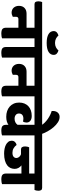

<svg xmlns="http://www.w3.org/2000/svg" viewBox="953 -1924 941 2968"><g transform="rotate(90 1424.0 -439.5)"><path d="M532 -502V0Q521 4 503 7.5Q485 11 461 11Q407 11 387.5 -6.5Q368 -24 368 -63V-253H234Q199 -253 199 -215V-166Q182 -157 166 -152.5Q150 -148 133 -148Q113 -148 94 -155.5Q75 -163 61 -177.5Q47 -192 38.5 -213Q30 -234 30 -262Q30 -316 62.5 -347.5Q95 -379 151 -379H368V-502H5Q-20 -502 -30 -517.5Q-40 -533 -40 -563Q-40 -575 -37 -593Q-34 -611 -29 -620H589Q613 -620 623.5 -605Q634 -590 634 -561Q634 -548 630.5 -529.5Q627 -511 622 -502Z M830 -502V0Q819 4 801 7.5Q783 11 759 11Q705 11 685.5 -6.5Q666 -24 666 -63V-502H609Q584 -502 574 -517.5Q564 -533 564 -563Q564 -575 567 -593Q570 -611 575 -620H887Q911 -620 921.5 -605Q932 -590 932 -561Q932 -548 928.5 -529.5Q925 -511 920 -502ZM604 -819Q642 -819 671.5 -834Q701 -849 719 -872Q746 -866 767 -847.5Q788 -829 788 -798Q788 -748 741.5 -719Q695 -690 604 -690Q513 -690 466.5 -719Q420 -748 420 -798Q420 -829 441 -847.5Q462 -866 489 -872Q507 -849 536.5 -834Q566 -819 604 -819Z M1429 -502V0Q1418 4 1400 7.5Q1382 11 1358 11Q1304 11 1284.5 -6.5Q1265 -24 1265 -63V-253H1131Q1096 -253 1096 -215V-166Q1079 -157 1063 -152.5Q1047 -148 1030 -148Q1010 -148 991 -155.5Q972 -163 958 -177.5Q944 -192 935.5 -213Q927 -234 927 -262Q927 -316 959.5 -347.5Q992 -379 1048 -379H1265V-502H902Q877 -502 867 -517.5Q857 -533 857 -563Q857 -575 860 -593Q863 -611 868 -620H1486Q1510 -620 1520.5 -605Q1531 -590 1531 -561Q1531 -548 1527.5 -529.5Q1524 -511 1519 -502Z M2033 -502V0Q2022 4 2004 7.5Q1986 11 1962 11Q1908 11 1888.5 -6.5Q1869 -24 1869 -63V-99Q1846 -83 1816.5 -74Q1787 -65 1745 -65Q1697 -65 1657 -78.5Q1617 -92 1587.5 -118Q1558 -144 1541.5 -181Q1525 -218 1525 -265Q1525 -310 1539.5 -345.5Q1554 -381 1581 -406.5Q1608 -432 1646 -445.5Q1684 -459 1731 -459Q1781 -459 1807.5 -437Q1834 -415 1834 -378Q1834 -363 1829.5 -348Q1825 -333 1818 -323Q1811 -325 1800.5 -327.5Q1790 -330 1775 -330Q1735 -330 1714.5 -312Q1694 -294 1694 -262Q1694 -230 1716.5 -212Q1739 -194 1774 -194Q1806 -194 1829.5 -206Q1853 -218 1869 -240V-502H1501Q1476 -502 1466 -517.5Q1456 -533 1456 -563Q1456 -575 1459 -593Q1462 -611 1467 -620H2090Q2114 -620 2124.5 -605Q2135 -590 2135 -561Q2135 -548 2131.5 -529.5Q2128 -511 2123 -502Z M1879 -602Q1863 -632 1836 -659Q1809 -686 1778 -707.5Q1747 -729 1714.5 -744.5Q1682 -760 1656 -767Q1655 -772 1655 -777Q1655 -782 1655 -787Q1655 -807 1660.5 -825.5Q1666 -844 1677.5 -858.5Q1689 -873 1706 -881.5Q1723 -890 1747 -890Q1789 -890 1829.5 -864Q1870 -838 1905.5 -797Q1941 -756 1969.5 -704.5Q1998 -653 2015 -602Z M2786 -502V0Q2775 4 2757 7.5Q2739 11 2715 11Q2661 11 2641.5 -6.5Q2622 -24 2622 -63V-300H2496Q2521 -281 2535.5 -253.5Q2550 -226 2550 -196Q2550 -162 2537 -132Q2524 -102 2495.5 -80Q2467 -58 2422 -45Q2377 -32 2313 -32Q2275 -32 2239.5 -39Q2204 -46 2176.5 -60.5Q2149 -75 2132 -97Q2115 -119 2115 -149Q2115 -180 2134.5 -200Q2154 -220 2180 -225Q2202 -196 2232 -178.5Q2262 -161 2301 -161Q2343 -161 2362.5 -178.5Q2382 -196 2382 -221Q2382 -244 2366 -264Q2350 -284 2324 -293H2249Q2226 -293 2214.5 -309.5Q2203 -326 2203 -356Q2203 -373 2207 -391.5Q2211 -410 2216 -419H2622V-502H2105Q2080 -502 2070 -517.5Q2060 -533 2060 -563Q2060 -575 2063 -593Q2066 -611 2071 -620H2843Q2867 -620 2877.5 -605Q2888 -590 2888 -561Q2888 -548 2884.5 -529.5Q2881 -511 2876 -502Z"/></g></svg>

Font: Baloo 2 ExtraBold
Style: Regular
Weight: 800
Designer: Sarang Kulkarni and Ek Type
Foundry: Ek Type
Version: Version 1.640;hotconv 1.0.111;makeotfexe 2.5.65597; ttfautoh